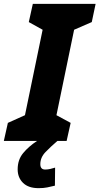

<svg xmlns="http://www.w3.org/2000/svg" viewBox="-52 -734 518 1000"><path d="M-32 0 -11 -94 78 -134 170 -579 98 -619 119 -714H446L426 -619L334 -579L242 -134L316 -94L295 0ZM149 246Q175 246 194.5 242Q214 238 234 233L235 139Q222 143 209.5 146Q197 149 183 149Q158 149 158 121Q158 86 185 58Q212 30 247 0H141Q97 29 68.5 63.5Q40 98 40 148Q40 191 68 218.5Q96 246 149 246Z"/></svg>

Font: Noto Sans Display Extra
Style: Italic
Weight: 800
Italic angle: -12°
Designer: Monotype Design Team
Foundry: Monotype Imaging Inc.
Version: Version 1.900